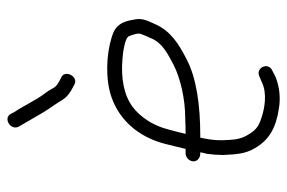

<svg xmlns="http://www.w3.org/2000/svg" viewBox="-147 -609 765 511"><g transform="rotate(-90 235.5 -353.5)"><path d="M285 -573C274 -578.7 262.3 -583.3 256.2 -595C252.6 -602.3 247.6 -610 241.4 -618C224.4 -640.2 208.3 -675.4 192.6 -698L188.1 -707C176.9 -728.6 142.6 -707.9 154 -686C164.4 -667.8 179.1 -643.1 190.7 -623C201.9 -604.2 212 -591.5 222.1 -575C232.1 -555.8 247.8 -547.4 266.2 -538C286.7 -525.9 306.8 -563.4 285 -573ZM134.7 -242C138.1 -256.7 142.3 -273 147.3 -291C157.7 -330.6 181 -364 206.6 -383C237.4 -406 282.1 -414.6 334.5 -410C348.6 -409.3 389.8 -403.8 394.6 -393C397.5 -385 404.9 -368.2 399.8 -359C397.5 -352.3 394 -344.3 389.6 -335C377.4 -303.5 347.3 -289.6 318.4 -274C283.7 -256.2 228 -243 176.7 -243C160 -242.3 146 -242 134.7 -242ZM80.6 -203H85.6C84.6 -196.3 83.3 -190.7 81.7 -186C79.6 -171.3 78.6 -157 78.5 -143C80.2 -107.5 81.2 -83.3 97 -57C118.4 -20.3 150.2 -1.6 200.7 6C232.4 11.8 263.1 6.9 287.2 -3L302.6 -11C326.7 -21.1 311.7 -55.8 288.4 -46L272 -39C242.8 -24.7 202.2 -31.3 175.1 -41C152 -48.4 142.6 -57.9 131.1 -78C118.9 -99.2 119.1 -116 117.7 -146C117.6 -167.5 120.6 -183.4 124.6 -203H130.6C208.4 -203 283.1 -212.5 334.6 -240C373.5 -260 407.3 -281.1 425.8 -321C433.3 -339.3 444.3 -355.1 438.9 -379C433.8 -410.6 424.6 -429.7 391 -439C345.3 -453.3 279.8 -455.6 233 -439.5C171.5 -418.2 127.5 -368.4 108.7 -299C103.6 -278.3 98.9 -259.3 94.7 -242H82.7C72.1 -242 62.2 -232.6 61.6 -222C61.1 -211.4 70.1 -203 82.7 -203Z"/></g></svg>

Font: Just Breathe
Style: Obl1
Weight: 400
Foundry: Cannot Into Space Fonts
Version: Version 0.72